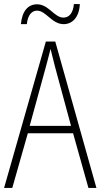

<svg xmlns="http://www.w3.org/2000/svg" viewBox="-20 -1011 491 938"><path d="M82 -893H111C116 -940 137 -959 161 -959C205 -959 233 -893 291 -893C333 -893 367 -926 370 -991H341C337 -946 317 -925 290 -925C245 -925 218 -990 161 -990C117 -990 88 -957 82 -893ZM412 -93H451L250 -808H204L0 -93H40L116 -360H337ZM249 -684 327 -396H125L204 -684C212 -716 220 -742 227 -772C234 -742 242 -714 249 -684Z"/></svg>

Font: Noto Sans Kannada UI Condensed ExtraLight
Style: Regular
Weight: 200
Width: 3
Designer: Jelle Bosma - Monotype Design Team
Foundry: Monotype Imaging Inc.
Version: Version 2.005